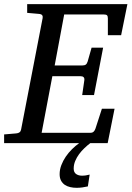

<svg xmlns="http://www.w3.org/2000/svg" viewBox="-35 -691 635 927"><path d="M549.8 -521H485.8V-602.1Q485.8 -612.8 481.9 -616.9Q478 -621.1 466.8 -621.1H274.9L229 -375H362.8Q373.5 -375 379.2 -379.2Q384.8 -383.3 388.2 -394L407.2 -460.9H462.9L418.9 -231.9H361.8L372.1 -303.2Q375 -323.2 353 -323.2H217.8L166 -49.8H400.9Q411.6 -49.8 417.2 -55.4Q422.9 -61 425.8 -69.8L457 -166H518.1L484.9 0H-15.1V-42L43 -46.9Q64 -48.3 66.9 -65.9L170.9 -604Q172.4 -612.3 168.5 -617.7Q164.6 -623 151.9 -624L96.2 -628.9V-670.9H580.1ZM400.9 0Q386.7 10.7 372.6 24.2Q358.4 37.6 346.9 53.2Q335.4 68.8 328.1 86.4Q320.8 104 320.8 123Q320.8 141.1 332.5 149.2Q344.2 157.2 360.8 157.2Q370.6 157.2 379.6 155.8Q388.7 154.3 397.9 151.9L389.2 209Q376.5 211.9 362.5 213.9Q348.6 215.8 335 215.8Q318.8 215.8 304 212.4Q289.1 209 277.8 201.4Q266.6 193.8 259.8 181.2Q252.9 168.5 252.9 149.9Q252.9 127.9 261.2 106.2Q269.5 84.5 282.7 65.2Q295.9 45.9 312.7 29.3Q329.6 12.7 347.2 0Z"/></svg>

Font: Charis SIL Eur
Style: Italic
Weight: 400
Italic angle: -11°
Foundry: SIL International
Version: Version 5.000